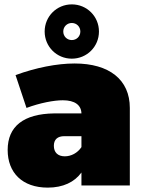

<svg xmlns="http://www.w3.org/2000/svg" viewBox="-20 -847 653 877"><path d="M308 -579C377 -579 432 -634 432 -703C432 -772 377 -827 308 -827C239 -827 184 -772 184 -703C184 -634 239 -579 308 -579ZM308 -742C330 -742 347 -725 347 -703C347 -681 330 -664 308 -664C286 -664 269 -681 269 -703C269 -725 286 -742 308 -742ZM321 -557C240 -557 144 -538 51 -504L101 -354C163 -377 226 -389 267 -389C322 -389 351 -367 352 -329H227C88 -327 15 -270 15 -162C15 -58 82 10 198 10C268 10 320 -15 352 -59V0H573V-354C573 -483 479 -557 321 -557ZM276 -133C244 -133 226 -151 226 -181C226 -210 243 -225 274 -225H352V-175C334 -148 305 -133 276 -133Z"/></svg>

Font: Montserrat arm Black
Style: Regular
Weight: 900
Designer: Julieta Ulanovsky
Foundry: Julieta Ulanovsky
Version: Version 6.000;PS 006.000;hotconv 1.0.88;makeotf.lib2.5.64775